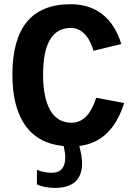

<svg xmlns="http://www.w3.org/2000/svg" viewBox="-20 -689 640 916"><path d="M185.5 -332.5Q185.5 -222.7 219.7 -163.1Q253.9 -103.5 321.8 -103.5Q400.9 -103.5 439 -222.7L572.3 -197.3Q513.7 -11.2 358.4 7.3Q371.6 59.1 371.6 89.8Q371.6 207.5 240.7 207.5Q219.2 207.5 195.6 203.1Q171.9 198.7 156.2 190.4V121.1Q189.5 135.3 227.5 135.3Q291.5 135.3 291.5 59.6Q291.5 43.9 283.7 7.8Q162.6 -3.4 100.8 -90.3Q39.1 -177.2 39.1 -332.5Q39.1 -668.9 316.4 -668.9Q407.7 -668.9 469 -620.4Q530.3 -571.8 558.6 -479L425.8 -446.8Q411.6 -498.5 383.3 -527.1Q355 -555.7 318.4 -555.7Q185.5 -555.7 185.5 -332.5Z"/></svg>

Font: Liberation Mono
Style: Bold
Weight: 700
Monospace: yes
Designer: Steve Matteson
Foundry: Ascender Corporation
Version: Version 2.1.5